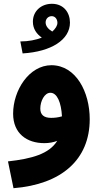

<svg xmlns="http://www.w3.org/2000/svg" viewBox="-20 -760 537 1010"><path d="M99 -479C250 -488 348 -551 348 -641C348 -693 316 -740 253 -740C196 -740 153 -701 153 -646C153 -608 173 -581 200 -562C169 -550 130 -542 87 -542ZM220 -642C220 -661 234 -675 252 -675C271 -675 282 -658 282 -640C282 -625 272 -609 255 -594C235 -606 220 -622 220 -642ZM51 230C302 210 452 81 452 -133C452 -276 380 -416 251 -417C133 -417 49 -285 49 -162C49 -57 122 -7 213 -7C238 -7 260 -11 281 -19C239 49 149 75 22 89ZM192 -189C192 -228 214 -272 245 -272C281 -272 302 -220 306 -148C286 -142 267 -140 249 -140C211 -140 192 -156 192 -189Z"/></svg>

Font: Noto Sans Arabic UI SmCn XBd
Style: Regular
Weight: 800
Width: 4
Designer: Monotype Design Team, Nadine Chahine and Nizar Qandah
Foundry: Monotype Imaging Inc.
Version: Version 2.010